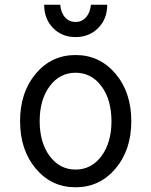

<svg xmlns="http://www.w3.org/2000/svg" viewBox="-20 -783 640 813"><path d="M190.5 -122Q233 -65 300 -65Q367 -65 409.5 -122Q452 -179 452 -270Q452 -361 409.5 -418Q367 -475 300 -475Q233 -475 190.5 -418Q148 -361 148 -270Q148 -179 190.5 -122ZM469 -69Q402 10 300 10Q198 10 131.5 -69Q65 -148 65 -270Q65 -392 131.5 -471Q198 -550 300 -550Q402 -550 469 -471Q536 -392 536 -270Q536 -148 469 -69ZM167 -763H235Q238 -729 255.5 -709.5Q273 -690 300 -690Q327 -690 344.5 -710Q362 -730 365 -763H434Q434 -703 396 -664.5Q358 -626 300 -626Q242 -626 204.5 -664.5Q167 -703 167 -763Z"/></svg>

Font: CommitMono
Style: 450Regular
Weight: 450
Designer: Eigil Nikolajsen
Foundry: Eigil Nikolajsen
Version: Version 1.002